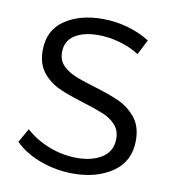

<svg xmlns="http://www.w3.org/2000/svg" viewBox="-66 -585 580 645"><g transform="rotate(10 224.5 -262.5)"><path d="M229 -471Q179 -471 148.5 -451.5Q118 -432 118 -393Q118 -366 134.5 -349Q151 -332 175.5 -321.5Q200 -311 244 -298Q298 -282 332 -266.5Q366 -251 390 -221.5Q414 -192 414 -144Q414 -73 360 -35.5Q306 2 225 2Q168 2 115 -17Q62 -36 26 -71L53 -119Q87 -88 133.5 -70Q180 -52 228 -52Q281 -52 314.5 -74Q348 -96 348 -138Q348 -167 331 -185.5Q314 -204 288.5 -214.5Q263 -225 218 -239Q165 -255 132 -270Q99 -285 76 -313.5Q53 -342 53 -388Q53 -457 104.5 -492Q156 -527 233 -527Q278 -527 320 -515Q362 -503 395 -482L369 -431Q339 -450 302 -460.5Q265 -471 229 -471Z"/></g></svg>

Font: TypoPRO Montserrat
Style: Regular
Weight: 300
Designer: Julieta Ulanovsky
Foundry: Julieta Ulanovsky
Version: Version 6.001